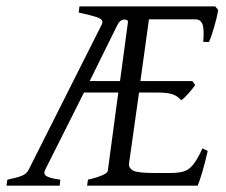

<svg xmlns="http://www.w3.org/2000/svg" viewBox="-36 -586 713 606"><path d="M619.6 -109.4Q610.8 -70.8 602.1 -41.7Q593.3 -12.7 587.9 0H238.8L241.7 -19Q270.5 -25.4 287.1 -33Q303.7 -40.5 304.2 -46.4L337.4 -293.9H229L106.4 -49.8Q99.6 -36.6 111.3 -29.8Q123 -22.9 154.3 -19L152.3 0H-15.6L-12.7 -19Q14.6 -24.4 31.2 -30.5Q47.9 -36.6 54.2 -49.8L285.2 -508.8Q292.5 -523.9 271.7 -531Q251 -538.1 212.4 -546.4L214.8 -565.9H643.1L652.8 -554.7Q648.9 -531.7 640.1 -501.2Q631.3 -470.7 623.5 -453.6H605.5Q608.9 -495.1 602.8 -510Q596.7 -524.9 581.1 -524.9H434.1L407.2 -330.1H571.3L580.1 -317.4Q571.3 -305.2 558.6 -290.8Q545.9 -276.4 536.1 -269.5Q525.4 -282.2 509.5 -288.1Q493.7 -293.9 460 -293.9H402.8L371.1 -68.8Q370.1 -55.7 383.5 -47.9Q397 -40 450.7 -40H502Q526.9 -40 543.2 -44.7Q559.6 -49.3 573.2 -65.9Q586.9 -82.5 603 -117.7ZM342.8 -330.1 367.7 -515.1Q369.1 -524.9 355.7 -524.2Q342.3 -523.4 334.5 -507.3L247.1 -330.1Z"/></svg>

Font: Dai Banna SIL Light
Style: Italic
Weight: 300
Italic angle: -11°
Designer: Victor Gaultney
Foundry: SIL International
Version: Version 4.000